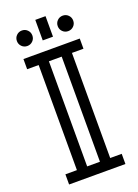

<svg xmlns="http://www.w3.org/2000/svg" viewBox="-159 -914 702 979"><g transform="rotate(-20 192.0 -424.0)"><path d="M226.6 -55.2V-625.5H157.2V-55.2ZM344.7 0H39.1V-55.2H101.6V-625.5H39.1V-680.7H344.7V-625.5H282.2V-55.2H344.7ZM81.1 -736.3Q63.5 -736.3 51.3 -748.5Q39.1 -760.7 39.1 -778.3Q39.1 -795.9 51.3 -808.1Q63.5 -820.3 81.1 -820.3Q98.6 -820.3 110.8 -808.1Q123 -795.9 123 -778.3Q123 -760.7 110.8 -748.5Q98.6 -736.3 81.1 -736.3ZM302.7 -736.3Q285.2 -736.3 272.9 -748.5Q260.7 -760.7 260.7 -778.3Q260.7 -795.9 272.9 -808.1Q285.2 -820.3 302.7 -820.3Q320.3 -820.3 332.5 -808.1Q344.7 -795.9 344.7 -778.3Q344.7 -760.7 332.5 -748.5Q320.3 -736.3 302.7 -736.3ZM219.7 -736.3H164.1V-847.7H219.7Z"/></g></svg>

Font: X Company
Style: Regular
Weight: 400
Designer: GGBotNet
Foundry: GGBotNet
Version: 0.90